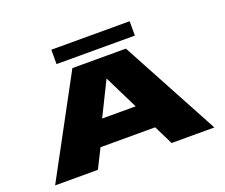

<svg xmlns="http://www.w3.org/2000/svg" viewBox="-132 -1039 1459 1244"><g transform="rotate(-20 597.5 -417.0)"><path d="M49.5 0H344.5L410.5 -132H787.5L852.5 0H1147.5L783.5 -676H414.5ZM484 -303 599 -536H600L715 -303ZM327 -735.5H867V-834.5H327Z"/></g></svg>

Font: Anybody ExtraExpanded Black
Style: Regular
Weight: 900
Width: 8
Version: Version 1.113;gftools[0.9.25]